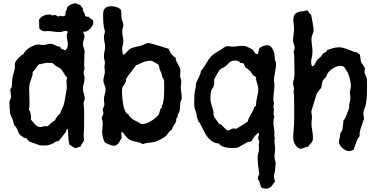

<svg xmlns="http://www.w3.org/2000/svg" viewBox="-20 -836 2245 1144"><path d="M536.1 -702.1Q536.1 -693.4 530.8 -683.6Q525.4 -673.8 517.8 -665.8Q510.3 -657.7 501.5 -652.3Q492.7 -647 485.8 -647Q482.9 -647 480.5 -647Q478 -647 475.1 -647.9Q477.5 -637.2 483.9 -625Q483.9 -611.3 479 -598.9Q474.1 -586.4 474.1 -573.2Q474.1 -562 479 -551.5Q483.9 -541 483.9 -529.8Q483.9 -509.3 482.4 -489.5Q481 -469.7 481 -449.2Q481 -442.9 482.4 -438.2Q483.9 -433.6 483.9 -428.2Q483.9 -421.9 481 -416.7Q478 -411.6 478 -404.8Q478 -396 481 -387.5Q483.9 -378.9 483.9 -370.1Q483.9 -353.5 479 -338.1Q474.1 -322.8 474.1 -306.2Q474.1 -298.8 475.8 -292Q477.5 -285.2 479.5 -278.3Q481.4 -271.5 483.2 -264.4Q484.9 -257.3 484.9 -250Q484.9 -240.7 481.4 -234.1Q478 -227.5 478 -220.2Q478 -212.4 479 -204.8Q480 -197.3 481 -189Q481.9 -164.1 481.4 -138.4Q481 -112.8 481 -86.9Q481 -64.9 479 -43Q477.1 -21 481 1Q474.1 10.3 468.8 19.8Q463.4 29.3 458 40L454.1 39.1Q447.8 39.1 442.9 42.5Q438 45.9 432.1 45.9Q426.3 45.9 421.6 43.5Q417 41 412.4 37.8Q407.7 34.7 403.3 31.5Q398.9 28.3 394 26.9Q390.1 15.1 388.9 3.4Q387.7 -8.3 387.2 -20Q386.7 -31.7 386.2 -43.5Q385.7 -55.2 383.8 -66.9H381.8Q377.9 -66.9 376.7 -64.7Q375.5 -62.5 374.8 -59.3Q374 -56.2 373.5 -53Q373 -49.8 371.1 -47.9Q361.3 -36.1 352.1 -23.7Q342.8 -11.2 332 1Q329.6 3.9 321 5.6Q312.5 7.3 307.1 11.2Q297.4 18.1 289.1 21.7Q280.8 25.4 272.7 27.6Q264.6 29.8 255.4 30.3Q246.1 30.8 233.9 30.8Q225.1 30.8 220 30Q214.8 29.3 210.9 27.8Q207 26.4 202.6 24.4Q198.2 22.5 190.9 20Q183.6 17.6 175.8 15.4Q168 13.2 161.1 10Q154.3 6.8 148.4 1.7Q142.6 -3.4 139.2 -12.2H134.8Q131.3 -12.2 126 -14.6Q120.6 -17.1 115 -20.8Q109.4 -24.4 104.2 -28.3Q99.1 -32.2 97.2 -35.2Q92.3 -40.5 89.6 -47.9Q86.9 -55.2 84 -62.5Q81.1 -69.8 76.9 -76.7Q72.8 -83.5 64.9 -88.9Q62.5 -98.1 60.3 -106.9Q58.1 -115.7 55.2 -125Q51.8 -132.3 48.1 -139.4Q44.4 -146.5 42 -153.8Q39.1 -168.9 37.6 -188.2Q36.1 -207.5 36.1 -223.1Q36.1 -234.4 41 -243.9Q45.9 -253.4 45.9 -258.8Q45.9 -260.7 45.2 -267.1Q44.4 -273.4 43.7 -280.8Q43 -288.1 42.5 -294.7Q42 -301.3 42 -303.2Q42 -306.2 44.9 -309.6Q47.9 -313 48.8 -315.9Q52.2 -331.1 52 -346.4Q51.8 -361.8 55.2 -377Q57.6 -389.6 61.5 -401.4Q65.4 -413.1 67.9 -425.8Q69.3 -435.1 68.6 -445.8Q67.9 -456.5 70.8 -464.8Q72.8 -469.2 78.9 -477.1Q85 -484.9 92.5 -492.7Q100.1 -500.5 107.7 -506.3Q115.2 -512.2 120.1 -513.2Q123 -523.4 133.3 -533.7Q143.6 -543.9 156.7 -552.2Q169.9 -560.5 183.8 -565.7Q197.8 -570.8 208 -570.8Q215.3 -570.8 222.9 -569.3Q230.5 -567.9 238.8 -567.9Q249.5 -567.9 260 -571.5Q270.5 -575.2 280.8 -575.2Q289.1 -575.2 295.7 -572.5Q302.2 -569.8 308.6 -566.7Q314.9 -563.5 321.3 -560.8Q327.6 -558.1 335.9 -558.1Q338.9 -558.1 339.6 -554.2Q340.3 -550.3 341.8 -547.9Q345.2 -544.9 354 -542.5Q362.8 -540 368.2 -535.2Q373 -540.5 376.2 -544.4Q379.4 -548.3 381.1 -552.5Q382.8 -556.6 383.3 -561.3Q383.8 -565.9 383.8 -573.2Q383.8 -585.9 380.9 -597.9Q377.9 -609.9 377.9 -622.1Q377.9 -627.9 379.4 -633.8Q380.9 -639.6 383.8 -644Q380.9 -648.4 380.6 -650.1Q380.4 -651.9 374 -651.9Q363.3 -651.9 354 -648.4Q344.7 -645 335 -645Q316.9 -645 298.6 -647.9Q280.3 -650.9 262.2 -650.9Q257.3 -650.9 252.9 -650.4Q248.5 -649.9 244.1 -649.9Q235.8 -649.9 228.8 -654.3Q221.7 -658.7 214.8 -664.1Q213.9 -674.8 213.4 -684.8Q212.9 -694.8 212.9 -706.1V-719.2Q225.6 -737.8 242.4 -743.9Q259.3 -750 277.8 -750Q281.7 -750 285.4 -747.1Q289.1 -744.1 293 -744.1Q296.9 -744.1 299.6 -745.6Q302.2 -747.1 306.2 -747.1Q311.5 -747.1 317.6 -742.4Q323.7 -737.8 330.1 -737.8Q333 -737.8 335.4 -740Q337.9 -742.2 340.8 -742.2Q344.2 -742.2 347.2 -740.5Q350.1 -738.8 353 -738.8Q357.4 -738.8 360.8 -741Q364.3 -743.2 369.1 -743.2Q370.1 -748.5 370.1 -752Q370.1 -755.4 370.1 -756.8Q370.1 -762.7 370.6 -765.1Q371.1 -767.6 372.1 -769.5Q373 -771.5 374.5 -773.4Q376 -775.4 377.9 -779.8Q378.9 -783.2 379.2 -786.1Q379.4 -789.1 380.9 -792Q383.3 -796.4 388.9 -800.8Q394.5 -805.2 401.1 -808.6Q407.7 -812 414.6 -814Q421.4 -815.9 426.8 -815.9Q430.2 -815.9 433.1 -815.9Q436 -815.9 439 -814.9L444.8 -809.1Q447.3 -808.1 449.5 -808.6Q451.7 -809.1 453.1 -809.1Q456.1 -809.1 458 -806.2Q460 -803.2 462.2 -799.8Q464.4 -796.4 467 -793Q469.7 -789.6 474.1 -789.1Q474.1 -787.6 473.6 -785.6Q473.1 -783.7 473.1 -782.2Q473.1 -776.4 475.3 -771.5Q477.5 -766.6 480 -762Q482.4 -757.3 484.6 -752.9Q486.8 -748.5 486.8 -744.1Q486.8 -741.2 489 -739.7Q491.2 -738.3 494.6 -737.3Q498 -736.3 501.2 -736.1Q504.4 -735.8 506.8 -735.8L509.8 -734.9L514.2 -729Q522.5 -724.6 529.3 -719.7Q536.1 -714.8 536.1 -702.1ZM380.9 -374Q374.5 -378.9 370.1 -385Q365.7 -391.1 361.8 -397.7Q357.9 -404.3 354 -410.9Q350.1 -417.5 345.2 -422.9Q338.9 -429.7 332.8 -432.1Q326.7 -434.6 319.8 -439Q309.6 -444.8 305.7 -449.2Q301.8 -453.6 298.1 -456.5Q294.4 -459.5 287.6 -460.7Q280.8 -461.9 265.1 -461.9Q251 -461.9 237.5 -457.8Q224.1 -453.6 210 -452.1Q201.2 -440.9 192.9 -428.7Q184.6 -416.5 173.8 -405.8L174.8 -401.9Q174.8 -391.6 171.6 -381.8Q168.5 -372.1 164.3 -361.3Q160.2 -350.6 157 -338.4Q153.8 -326.2 153.8 -312Q153.8 -304.7 154.1 -292.5Q154.3 -280.3 154.8 -267.1Q155.3 -253.9 155.5 -241.7Q155.8 -229.5 155.8 -222.2Q155.8 -212.4 155 -202.6Q154.3 -192.9 151.9 -183.1Q156.7 -177.2 159.4 -169.4Q162.1 -161.6 163.3 -153.6Q164.6 -145.5 164.8 -137.5Q165 -129.4 165 -122.1Q171.4 -116.2 177 -108.9Q182.6 -101.6 188.7 -95Q194.8 -88.4 202.1 -83.7Q209.5 -79.1 219.2 -79.1Q224.1 -79.1 229.5 -80.3Q234.9 -81.5 240.2 -82.8Q245.6 -84 251 -84.5Q256.3 -85 262.2 -83Q273.4 -91.3 283.4 -101.6Q293.5 -111.8 307.1 -118.2Q312.5 -130.9 320.6 -141.6Q328.6 -152.3 338.9 -160.2Q340.3 -167.5 343.3 -174.3Q346.2 -181.2 349.4 -187.7Q352.5 -194.3 355.7 -200.9Q358.9 -207.5 360.8 -214.8Q361.8 -217.8 364.5 -232.2Q367.2 -246.6 370.1 -263.4Q373 -280.3 375.2 -294.2Q377.4 -308.1 377.9 -310.1Q378.9 -319.8 377.4 -330.1Q376 -340.3 376 -351.1Q376 -356.9 377 -362.8Q377.9 -368.7 380.9 -374Z M1038.1 -141.1Q1038.1 -137.2 1035.9 -135.3Q1033.7 -133.3 1031.2 -131.8Q1029.8 -126 1030 -120.1Q1030.3 -114.3 1027.8 -108.9Q1025.4 -103.5 1021.7 -98.1Q1018.1 -92.8 1014.4 -87.4Q1010.7 -82 1008.1 -76.2Q1005.4 -70.3 1004.9 -64Q998 -61.5 993.4 -56.6Q988.8 -51.8 984.6 -46.4Q980.5 -41 976.3 -35.2Q972.2 -29.3 967.3 -24.9Q958 -17.6 943.4 -9.5Q928.7 -1.5 918 3.9Q907.7 8.3 896.7 10.3Q885.7 12.2 874.5 13.7Q863.3 15.1 852.3 16.8Q841.3 18.6 831.1 22.9Q822.3 17.1 812.5 14.2Q802.7 11.2 792.7 9Q782.7 6.8 772.7 4.4Q762.7 2 753.9 -2.9Q744.1 -7.8 737.5 -14.9Q731 -22 725.8 -29.1Q720.7 -36.1 715.8 -42.2Q710.9 -48.3 705.1 -50.8Q704.1 -47.9 703.6 -44.4Q703.1 -41 703.1 -38.1Q703.1 -31.2 704.1 -25.1Q705.1 -19 705.1 -12.2Q702.6 -11.7 699.5 -4.9Q696.3 2 691.2 10.3Q686 18.6 678.2 25.4Q670.4 32.2 659.2 32.2Q645 32.2 631.8 25.6Q618.7 19 605 13.2Q596.7 -2 592.8 -18.8Q588.9 -35.6 588.9 -53.2Q588.9 -64.9 590.6 -76.9Q592.3 -88.9 592.3 -100.1Q592.3 -107.4 591.1 -114.7Q589.8 -122.1 585.9 -127.9Q585.9 -137.7 591.1 -146Q596.2 -154.3 596.2 -164.1Q596.2 -168.5 594.2 -172.4Q592.3 -176.3 592.3 -181.2Q592.3 -189.9 597.2 -197.5Q602.1 -205.1 602.1 -213.9Q602.1 -221.7 600.6 -228Q599.1 -234.4 599.1 -241.2Q599.1 -257.8 604 -273.2Q608.9 -288.6 608.9 -304.2Q608.9 -310.5 606.9 -316.9Q605 -323.2 602.5 -329.6Q600.1 -335.9 598.1 -342.3Q596.2 -348.6 596.2 -356Q596.2 -370.1 600.6 -384Q605 -397.9 605 -412.1Q605 -418.9 603.5 -425Q602.1 -431.2 602.1 -438Q602.1 -443.8 603.5 -449.5Q605 -455.1 605 -460.9Q605 -470.7 602.1 -480Q599.1 -489.3 599.1 -499Q599.1 -514.2 602.5 -528.6Q606 -543 606 -557.1Q606 -572.3 602.5 -587.2Q599.1 -602.1 599.1 -617.2Q599.1 -624.5 602.1 -632.1Q605 -639.6 605 -647.9Q605 -654.8 602.5 -660.9Q600.1 -667 599.1 -672.9Q596.2 -690.9 595.2 -711.4Q594.2 -731.9 594.2 -750Q594.2 -775.9 606.7 -787.4Q619.1 -798.8 644 -798.8Q658.2 -798.8 673.3 -794.2Q688.5 -789.6 699.2 -779.8Q703.6 -766.6 703.1 -752.7Q702.6 -738.8 705.1 -725.1Q706.5 -715.3 710.7 -705.6Q714.8 -695.8 714.8 -686Q714.8 -676.8 711.4 -668.2Q708 -659.7 708 -649.9Q708 -634.3 711.4 -619.1Q714.8 -604 714.8 -588.9Q714.8 -577.6 711.4 -566.9Q708 -556.2 708 -544.9Q708 -539.1 708.5 -536.1Q709 -533.2 709.5 -531Q710 -528.8 710.4 -525.9Q710.9 -522.9 710.9 -517.1Q710.9 -512.2 711.9 -509.8Q719.2 -511.2 725.3 -516.4Q731.4 -521.5 736.8 -527.6Q742.2 -533.7 747.8 -539.3Q753.4 -544.9 760.3 -547.9Q765.1 -550.3 773.2 -552.5Q781.2 -554.7 790 -556.9Q798.8 -559.1 807.1 -560.8Q815.4 -562.5 821.3 -564Q832.5 -567.9 843.3 -574Q854 -580.1 866.2 -580.1Q867.2 -580.1 876 -577.6Q884.8 -575.2 897.2 -571.8Q909.7 -568.4 924.1 -564Q938.5 -559.6 951.4 -555.7Q964.4 -551.8 973.9 -548.8Q983.4 -545.9 985.8 -544.9Q990.7 -526.9 1001.5 -513.4Q1012.2 -500 1027.8 -490.2Q1026.9 -487.8 1026.9 -483.9Q1026.9 -479.5 1030.5 -472.2Q1034.2 -464.8 1039.1 -456.3Q1043.9 -447.8 1048.3 -439Q1052.7 -430.2 1054.2 -422.9Q1055.7 -414.1 1054.4 -404.8Q1053.2 -395.5 1053.2 -387.2Q1053.2 -376.5 1056.6 -367.7Q1060.1 -358.9 1060.1 -349.1Q1060.1 -340.8 1058.6 -332.5Q1057.1 -324.2 1057.1 -315.9Q1057.1 -311 1058.1 -303.2Q1059.1 -295.4 1060.1 -286.6Q1061 -277.8 1062 -269.5Q1063 -261.2 1063 -255.9V-253.9Q1063 -245.6 1059.1 -238Q1055.2 -230.5 1054.2 -222.2Q1053.2 -215.3 1053 -208.5Q1052.7 -201.7 1052.2 -194.6Q1051.8 -187.5 1050.8 -180.7Q1049.8 -173.8 1046.9 -167Q1044.4 -161.6 1043 -159.7Q1041.5 -157.7 1040.3 -156Q1039.1 -154.3 1038.6 -151.4Q1038.1 -148.4 1038.1 -141.1ZM958 -342.8Q958 -346.7 958 -350.3Q958 -354 957 -357.9Q955.6 -363.3 952.6 -367.9Q949.7 -372.6 947.3 -377Q944.8 -383.8 944.1 -390.4Q943.4 -397 940.9 -402.8Q938.5 -408.2 935.5 -412.8Q932.6 -417.5 931.2 -422.9Q929.7 -428.2 928.7 -436.3Q927.7 -444.3 925.3 -448.2Q923.3 -450.7 917.2 -455.1Q911.1 -459.5 903.8 -463.6Q896.5 -467.8 889.6 -470.9Q882.8 -474.1 879.9 -474.1Q861.8 -474.1 847.9 -470.2Q834 -466.3 823.2 -461.4Q812.5 -456.5 804.9 -452.6Q797.4 -448.7 792 -448.2Q789.6 -445.3 780.8 -433.6Q772 -421.9 762 -408.7Q752 -395.5 743.7 -384.3Q735.4 -373 733.9 -371.1Q731 -364.7 730.7 -357.9Q730.5 -351.1 728 -345.2Q724.1 -336.9 720.5 -332.5Q716.8 -328.1 713.9 -323.7Q710.9 -319.3 709 -313.5Q707 -307.6 707 -296.9Q707 -292.5 707.3 -283Q707.5 -273.4 708.3 -261Q709 -248.5 710.7 -234.4Q712.4 -220.2 715.3 -206.5Q718.3 -192.9 722.9 -180.9Q727.5 -168.9 733.9 -161.1Q737.3 -157.2 741 -156.7Q744.6 -156.2 747.1 -153.8V-147.9Q755.9 -138.7 761.5 -133.3Q767.1 -127.9 772.7 -124.3Q778.3 -120.6 784.9 -117.4Q791.5 -114.3 802.2 -108.9Q807.1 -106.4 809.6 -104.5Q812 -102.5 814.5 -100.8Q816.9 -99.1 820.3 -98.1Q823.7 -97.2 831.1 -97.2Q841.8 -97.2 855.7 -102.5Q869.6 -107.9 883.1 -116.5Q896.5 -125 908 -135Q919.4 -145 925.3 -153.8Q929.7 -162.1 931.6 -171.6Q933.6 -181.2 938 -189.9L943.8 -192.9Q944.8 -195.3 944.3 -198.2Q943.8 -201.2 943.8 -204.1V-206.1Q950.7 -214.4 953.6 -232.7Q956.5 -251 957.5 -271.7Q958.5 -292.5 958.3 -312.3Q958 -332 958 -342.8Z M1625 -459Q1625 -444.8 1623 -431.4Q1621.1 -418 1618.7 -405Q1616.2 -392.1 1614.3 -380.4Q1612.3 -368.7 1612.3 -357.9Q1612.3 -352.1 1613.8 -346.4Q1615.2 -340.8 1615.2 -335Q1615.2 -311.5 1612.1 -288.6Q1608.9 -265.6 1608.9 -242.2Q1608.9 -235.8 1610.6 -230.5Q1612.3 -225.1 1612.3 -219.2Q1612.3 -214.4 1610.6 -209.5Q1608.9 -204.6 1608.9 -200.2Q1608.9 -195.3 1610.6 -191.7Q1612.3 -188 1612.3 -184.1Q1612.3 -177.7 1611.1 -171.9Q1609.9 -166 1609.9 -160.2Q1609.9 -154.8 1610.8 -150.4Q1611.8 -146 1615.2 -142.1Q1611.8 -134.3 1610.4 -125.7Q1608.9 -117.2 1608.9 -108.9Q1608.9 -90.3 1612.5 -72Q1616.2 -53.7 1615.2 -35.2V-28.8Q1614.3 -28.8 1613.8 -28.3Q1612.3 -27.3 1612.3 -26.9Q1612.3 -24.4 1614.7 -22.9Q1617.2 -21.5 1617.2 -16.1Q1617.2 -11.2 1616.2 -6.3Q1615.2 -1.5 1615.2 2.9Q1615.2 15.6 1617.2 27.8Q1619.1 40 1619.1 51.8Q1619.1 64 1617.2 75.4Q1615.2 86.9 1615.2 98.1Q1615.2 108.4 1618.7 117.4Q1622.1 126.5 1622.1 137.2Q1622.1 148.9 1620.8 160.4Q1619.6 171.9 1618.2 184.1Q1617.2 191.4 1614.7 198.5Q1612.3 205.6 1612.3 212.9Q1612.3 221.2 1614.5 229.2Q1616.7 237.3 1618.2 245.1Q1612.3 252.4 1607.4 260.3Q1602.5 268.1 1596.7 274.2Q1590.8 280.3 1583 284.2Q1575.2 288.1 1564 288.1Q1558.1 288.1 1552.7 286.9Q1547.4 285.6 1541 284.2Q1535.2 279.3 1533 272Q1530.8 264.6 1528.8 257.3Q1526.9 250 1524.2 243.2Q1521.5 236.3 1515.1 231.9Q1516.1 224.6 1517.8 216.8Q1519.5 209 1524.9 203.1Q1522 178.2 1518.6 153.1Q1515.1 127.9 1515.1 103Q1515.1 90.8 1517.3 83.3Q1519.5 75.7 1522 64.9Q1523.4 54.2 1522.7 44.4Q1522 34.7 1522 24.9Q1522 20.5 1523.4 17.1Q1524.9 13.7 1524.9 9.8Q1524.9 3.9 1521.5 -1Q1518.1 -5.9 1518.1 -12.2Q1518.1 -19 1520.5 -25.1Q1522.9 -31.2 1522.9 -38.1Q1522.9 -43 1522 -44.9Q1513.7 -41 1507.6 -35.2Q1501.5 -29.3 1496.3 -22.5Q1491.2 -15.6 1486.6 -8.1Q1481.9 -0.5 1477.1 6.8Q1462.9 6.8 1450.7 12.9Q1438.5 19 1427 26.4Q1415.5 33.7 1403.6 39.8Q1391.6 45.9 1377.9 45.9Q1366.2 45.9 1352.8 45.4Q1339.4 44.9 1326.4 42.5Q1313.5 40 1302 34.7Q1290.5 29.3 1283.2 19Q1262.7 17.6 1247.6 8.3Q1232.4 -1 1221.2 -13.9Q1210 -26.9 1201.9 -42Q1193.8 -57.1 1187 -71.3Q1180.2 -85.4 1174.1 -96.7Q1168 -107.9 1161.1 -112.8V-115.2Q1161.1 -120.6 1158.4 -125.5Q1155.8 -130.4 1154.3 -134.8Q1152.3 -141.1 1152.3 -147Q1152.3 -152.8 1150.9 -158.2Q1146.5 -173.8 1141.8 -185.8Q1137.2 -197.8 1137.2 -214.8Q1137.2 -234.9 1137.7 -254.6Q1138.2 -274.4 1141.1 -293Q1142.1 -299.8 1143.3 -303.5Q1144.5 -307.1 1145.3 -310.5Q1146 -314 1146.5 -318.4Q1147 -322.8 1147 -331.1Q1147 -338.4 1151.4 -347.9Q1155.8 -357.4 1161.1 -368.2Q1166.5 -378.9 1171.4 -390.4Q1176.3 -401.9 1177.2 -413.1Q1191.4 -428.7 1202.1 -447.8Q1212.9 -466.8 1225.1 -483.9Q1234.9 -497.6 1243.2 -505.1Q1251.5 -512.7 1260 -518.3Q1268.6 -523.9 1278.1 -528.8Q1287.6 -533.7 1299.3 -542Q1306.6 -547.4 1316.4 -554.2Q1326.2 -561 1335.9 -561Q1342.8 -561 1349.6 -559.6Q1356.4 -558.1 1364.3 -558.1Q1379.4 -558.1 1394.5 -560.5Q1409.7 -563 1425.3 -563Q1440.9 -563 1455.1 -556.2Q1469.2 -549.3 1482.9 -542Q1486.8 -539.6 1489.3 -535.2Q1491.7 -530.8 1494.9 -526.1Q1498 -521.5 1502.7 -517.6Q1507.3 -513.7 1515.1 -513.2Q1517.1 -516.6 1518.6 -522.2Q1520 -527.8 1521.2 -533.4Q1522.5 -539.1 1523.9 -543.7Q1525.4 -548.3 1527.8 -550.8Q1531.2 -553.7 1536.9 -556.6Q1542.5 -559.6 1548.6 -561.8Q1554.7 -564 1560.8 -565.4Q1566.9 -566.9 1571.3 -566.9Q1585.9 -566.9 1595 -557.1Q1604 -547.4 1609.1 -533.4Q1614.3 -519.5 1616.2 -504.2Q1618.2 -488.8 1618.2 -478Q1618.2 -473.6 1619.1 -472.4Q1620.1 -471.2 1621.6 -470.2Q1623 -469.2 1624 -467Q1625 -464.8 1625 -459ZM1519 -306.2Q1519 -314.9 1516.6 -323.5Q1514.2 -332 1511.5 -340.1Q1508.8 -348.1 1506.8 -356.7Q1504.9 -365.2 1505.9 -374Q1502 -379.4 1498.3 -381.6Q1494.6 -383.8 1489.3 -387.2Q1483.9 -390.1 1480.7 -397.7Q1477.5 -405.3 1473.1 -409.2Q1471.7 -410.6 1467.3 -414.8Q1462.9 -418.9 1457.8 -423.3Q1452.6 -427.7 1447.8 -431.2Q1442.9 -434.6 1440.9 -435.1Q1439.9 -441.9 1436.8 -447Q1433.6 -452.1 1431.2 -458Q1424.3 -459 1420.4 -460.7Q1416.5 -462.4 1409.2 -460.9V-463.9Q1409.2 -466.8 1407.5 -468Q1405.8 -469.2 1403.3 -469.7Q1400.9 -470.2 1398.7 -470.9Q1396.5 -471.7 1396 -474.1Q1392.1 -475.1 1388.9 -475.1Q1385.7 -475.1 1381.8 -475.1Q1371.1 -475.1 1363.8 -473.1Q1356.4 -471.2 1350.8 -467.3Q1345.2 -463.4 1340.1 -457.8Q1335 -452.1 1328.1 -444.8Q1323.7 -440.4 1318.4 -437.5Q1313 -434.6 1307.1 -431.6Q1301.3 -428.7 1295.7 -425.3Q1290 -421.9 1286.1 -416Q1284.2 -413.1 1279.8 -405.8Q1275.4 -398.4 1270.5 -390.1Q1265.6 -381.8 1261.7 -374.3Q1257.8 -366.7 1256.8 -363.8Q1254.4 -355 1255.9 -345Q1257.3 -335 1253.9 -326.2Q1251.5 -316.9 1246.1 -309.6Q1240.7 -302.2 1238.3 -293Q1234.9 -283.2 1234.4 -271Q1233.9 -258.8 1233.9 -248Q1233.9 -237.8 1235.8 -228.8Q1237.8 -219.7 1240.5 -210.7Q1243.2 -201.7 1246.1 -192.6Q1249 -183.6 1251 -173.8Q1252.4 -167 1252 -159.4Q1251.5 -151.9 1253.9 -145Q1256.3 -138.7 1260.3 -133.3Q1264.2 -127.9 1268.3 -122.6Q1272.5 -117.2 1276.4 -111.8Q1280.3 -106.4 1283.2 -100.1Q1292.5 -97.2 1299.1 -91.8Q1305.7 -86.4 1311.5 -80.1Q1317.4 -73.7 1323.5 -67.6Q1329.6 -61.5 1337.9 -58.1Q1347.2 -59.6 1355.2 -65.2Q1363.3 -70.8 1373 -70.8Q1379.4 -70.8 1386.2 -67.9Q1404.3 -78.6 1422.4 -89.4Q1440.4 -100.1 1457 -112.8Q1458.5 -123.5 1463.4 -133.3Q1468.3 -143.1 1473.9 -152.6Q1479.5 -162.1 1484.9 -171.9Q1490.2 -181.6 1493.2 -192.9Q1493.7 -196.3 1495.8 -198.2Q1498 -200.2 1500.2 -201.9Q1502.4 -203.6 1504.2 -206.1Q1505.9 -208.5 1505.9 -212.9Q1505.9 -224.6 1507.8 -236.1Q1509.8 -247.6 1512.5 -259Q1515.1 -270.5 1517.1 -282.2Q1519 -293.9 1519 -306.2Z M2145 -158.2Q2145 -150.4 2147 -143.6Q2148.9 -136.7 2148.9 -128.9Q2148.9 -123 2146.2 -119.1Q2143.6 -115.2 2142.1 -108.9Q2139.2 -99.1 2135.3 -88.6Q2131.3 -78.1 2128.2 -67.4Q2125 -56.6 2123.3 -45.9Q2121.6 -35.2 2123 -24.9Q2115.7 -17.1 2110.6 -7.1Q2105.5 2.9 2101.6 13.7Q2097.7 24.4 2094.2 35.4Q2090.8 46.4 2086.9 56.2Q2072.3 64 2057.6 64Q2048.8 64 2038.8 58.8Q2028.8 53.7 2020.3 46.1Q2011.7 38.6 2005.9 29.3Q2000 20 2000 11.2Q2000 -1 2003.4 -12.7Q2006.8 -24.4 2006.8 -38.1Q2006.8 -43.5 2012.2 -49.1Q2017.6 -54.7 2019 -60.1Q2019.5 -62 2021 -70.6Q2022.5 -79.1 2023.7 -88.9Q2024.9 -98.6 2025.6 -107.4Q2026.4 -116.2 2025.9 -118.2Q2033.2 -125.5 2037.8 -134.8Q2042.5 -144 2046.1 -154.1Q2049.8 -164.1 2053.2 -174.1Q2056.6 -184.1 2061 -192.9Q2060.1 -195.3 2060.1 -198.2Q2060.1 -201.2 2060.1 -204.1Q2060.1 -216.8 2064 -228.5Q2067.9 -240.2 2067.9 -252.9Q2067.9 -260.7 2066.4 -268.1Q2064.9 -275.4 2064.9 -283.2Q2064.9 -293.5 2067.9 -304Q2070.8 -314.5 2070.8 -325.2Q2070.8 -334 2068.4 -347.9Q2065.9 -361.8 2061.8 -376.5Q2057.6 -391.1 2051.8 -403.8Q2045.9 -416.5 2039.1 -421.9Q2032.7 -443.8 2008.8 -443.8Q1998 -443.8 1986.1 -439.5Q1974.1 -435.1 1962.9 -428Q1951.7 -420.9 1942.6 -411.9Q1933.6 -402.8 1928.7 -393.1Q1927.7 -390.1 1927.5 -387.7Q1927.2 -385.3 1925.8 -382.8Q1921.4 -374.5 1914.3 -368.4Q1907.2 -362.3 1902.8 -354Q1898.4 -344.2 1897.5 -333.5Q1896.5 -322.8 1894 -312Q1886.2 -305.2 1880.4 -296.4Q1874.5 -287.6 1867.7 -279.8Q1867.7 -279.3 1865.2 -271.5Q1862.8 -263.7 1859.1 -252Q1855.5 -240.2 1851.3 -226.6Q1847.2 -212.9 1843.5 -200.9Q1839.8 -189 1837.4 -180.7Q1835 -172.4 1835 -171.9Q1835 -163.6 1836.9 -155Q1838.9 -146.5 1838.9 -138.2Q1838.9 -128.9 1837.4 -119.9Q1835.9 -110.8 1835.9 -102.1Q1835.9 -80.1 1840.3 -58.8Q1844.7 -37.6 1844.7 -15.1Q1844.7 -1 1840.8 6.6Q1836.9 14.2 1831.8 19Q1826.7 23.9 1822 28.3Q1817.4 32.7 1815.9 40L1813 39.1Q1808.6 38.6 1803.7 40.3Q1798.8 42 1793.9 44.2Q1789.1 46.4 1783.9 48.1Q1778.8 49.8 1772.9 49.8Q1762.7 49.8 1754.4 43.5Q1746.1 37.1 1740 27.6Q1733.9 18.1 1730.5 7.3Q1727.1 -3.4 1727.1 -12.2Q1727.1 -40.5 1730 -68.8Q1732.9 -97.2 1732.9 -126Q1732.9 -162.6 1732.9 -199.5Q1732.9 -236.3 1731.9 -272.9Q1731.9 -277.3 1730.5 -281.2Q1729 -285.2 1729 -289.1Q1729 -293.5 1730.5 -297.4Q1731.9 -301.3 1731.9 -306.2Q1731.9 -314.5 1729 -323.2Q1726.1 -332 1726.1 -340.8Q1726.1 -347.7 1728.5 -354Q1731 -360.4 1731.9 -367.2Q1734.9 -384.8 1734.9 -402.8Q1734.9 -427.7 1733.9 -452.4Q1732.9 -477.1 1732.9 -502Q1732.9 -507.8 1732.4 -513.7Q1731.9 -519.5 1729 -524.9Q1730.5 -531.7 1733.2 -537.6Q1735.8 -543.5 1735.8 -550.8Q1735.8 -562 1731 -572.5Q1726.1 -583 1726.1 -594.2Q1726.1 -611.3 1729 -628.7Q1731.9 -646 1731.9 -663.1Q1731.9 -677.2 1730 -691.2Q1728 -705.1 1728 -719.2Q1728 -744.1 1742.7 -756.1Q1757.3 -768.1 1779.8 -768.1Q1787.6 -768.1 1795.2 -771Q1802.7 -773.9 1809.1 -773.9Q1812.5 -773.9 1814.9 -771.7Q1817.4 -769.5 1818.8 -766.1Q1820.3 -762.7 1821.8 -759.3Q1823.2 -755.9 1825.7 -753.9L1832 -751Q1834 -747.6 1836.7 -734.1Q1839.4 -720.7 1842 -705.3Q1844.7 -689.9 1846.7 -676Q1848.6 -662.1 1848.6 -658.2Q1848.6 -650.9 1846.7 -644.3Q1844.7 -637.7 1842.3 -631.3Q1839.8 -625 1837.9 -618.7Q1835.9 -612.3 1835.9 -605Q1835.9 -585.4 1838.9 -566.2Q1841.8 -546.9 1841.8 -526.9Q1841.8 -511.2 1837.9 -495.4Q1834 -479.5 1834 -463.9Q1834 -453.1 1838.9 -440.9Q1845.7 -441.9 1849.9 -445.8Q1854 -449.7 1856.9 -454.8Q1859.9 -460 1862.1 -465.8Q1864.3 -471.7 1867.7 -476.1Q1870.1 -479 1874.5 -483.2Q1878.9 -487.3 1883.5 -491.2Q1888.2 -495.1 1892.1 -498.8Q1896 -502.4 1897 -504.9Q1899.4 -509.8 1900.9 -512.7Q1902.3 -515.6 1906.7 -518.1Q1913.1 -522.5 1919.7 -525.6Q1926.3 -528.8 1928.7 -538.1Q1945.8 -543.5 1963.4 -548.8Q1981 -554.2 2000 -554.2Q2014.6 -554.2 2029.5 -549.6Q2044.4 -544.9 2058.1 -539.6Q2071.8 -534.2 2083.5 -529.5Q2095.2 -524.9 2104 -524.9Q2107.9 -524.9 2112.8 -519.3Q2117.7 -513.7 2123 -512.2Q2127 -501 2127.4 -489.3Q2127.9 -477.5 2131.8 -466.8Q2136.2 -456.5 2143.3 -447.5Q2150.4 -438.5 2154.8 -428.2Q2153.8 -422.9 2152.8 -418.2Q2151.9 -413.6 2151.9 -408.2Q2151.9 -397.5 2157.2 -388.7Q2162.6 -379.9 2165 -370.1Q2166.5 -360.8 2166.7 -351.8Q2167 -342.8 2167 -333Q2167 -305.7 2166.3 -275.4Q2165.5 -245.1 2160.6 -217.8Q2159.7 -210.9 2157 -203.6Q2154.3 -196.3 2151.6 -189Q2148.9 -181.6 2147 -173.8Q2145 -166 2145 -158.2Z"/></svg>

Font: Margarine
Style: Regular
Weight: 400
Designer: Astigmatic (AOETI)
Foundry: Astigmatic (AOETI)
Version: Version 1.000